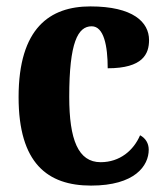

<svg xmlns="http://www.w3.org/2000/svg" viewBox="-20 -569 517 599"><path d="M264 10C401 10 444 -52 444 -102C444 -122 434 -138 417 -147C397 -100 354 -63 294 -63C224 -63 196 -133 196 -267C196 -437 223 -487 266 -487C304 -487 316 -426 316 -356C426 -356 445 -401 445 -444C445 -500 395 -549 262 -549C136 -549 38 -482 38 -266C38 -60 128 10 264 10Z"/></svg>

Font: Noto Serif Khmer Condensed ExtraBold
Style: Regular
Weight: 800
Width: 3
Designer: Danh Hong and the Monotype Design Team
Foundry: Monotype Imaging Inc.
Version: Version 2.004